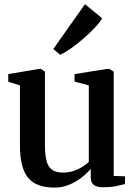

<svg xmlns="http://www.w3.org/2000/svg" viewBox="-20 -864 631 895"><path d="M461.5 9Q433 9 418 -1.2Q403 -11.5 403 -38V-77Q386 -56.5 360 -36.2Q334 -16 302 -2.8Q270 10.5 234.5 10.5Q148 10.5 110.5 -35.8Q73 -82 73 -185.5V-466L18.5 -483V-518.5L163 -543H171L189.5 -530V-189Q189.5 -144.5 196.5 -115.8Q203.5 -87 221.8 -73.2Q240 -59.5 273 -59.5Q300.5 -59.5 323.2 -67.2Q346 -75 363.8 -86.2Q381.5 -97.5 394 -109V-466L327.5 -483.5V-518.5L480 -543H489L510 -530V-44L563 -42L562.5 -6Q545.5 -1.5 520 3.8Q494.5 9 461.5 9ZM260 -609 228.5 -635.5 376 -844.5 456.5 -778.5Q444 -758 420 -732.8Q396 -707.5 367.2 -682.8Q338.5 -658 310.5 -638.2Q282.5 -618.5 261 -609Z"/></svg>

Font: Merriweather 72pt SemiBold
Style: Regular
Weight: 600
Version: Version 2.100